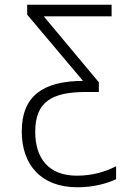

<svg xmlns="http://www.w3.org/2000/svg" viewBox="-20 -552 570 812"><path d="M307 240C375 240 429 225 471 206V151C427 174 371 191 305 191C186 191 129 118 129 5C129 -122 200 -163 344 -163H398V-204L165 -483H452V-532H95V-490L331 -210C160 -209 72 -145 72 4C72 144 153 240 307 240Z"/></svg>

Font: Noto Sans Mono Condensed Light
Style: Regular
Weight: 300
Width: 3
Designer: Monotype Design Team
Foundry: Monotype Imaging Inc.
Version: Version 2.014